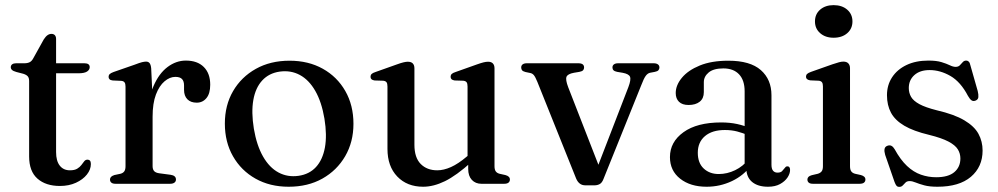

<svg xmlns="http://www.w3.org/2000/svg" viewBox="-20 -716 3888 748"><path d="M71 -428.5 44 -435.5Q31.5 -439 26.8 -443.5Q22 -448 22 -454Q22 -461.5 27.5 -465.5Q33 -469.5 42.5 -469.5H74.5Q87.5 -469.5 95.8 -473.8Q104 -478 110 -489.5L150.5 -562.5Q158 -574 165.2 -579Q172.5 -584 180.5 -584Q189 -584 193.8 -578.8Q198.5 -573.5 198.5 -564V-123.5Q198.5 -89 212.8 -70.8Q227 -52.5 252.5 -52.5Q270.5 -52.5 280.8 -58.8Q291 -65 297 -73Q303 -81 308 -87.5Q313 -94 321 -94Q327 -94 330.5 -90Q334 -86 334 -77Q334 -55.5 318.5 -36Q303 -16.5 275.8 -4Q248.5 8.5 213.5 8.5Q158.5 8.5 126 -20Q93.5 -48.5 93.5 -106.5V-400Q93.5 -412 88.5 -418.2Q83.5 -424.5 71 -428.5ZM151.5 -430.5V-469.5H309Q319 -469.5 324.2 -465.8Q329.5 -462 329.5 -454.5Q329.5 -444 319 -437.2Q308.5 -430.5 286 -430.5Z M557 -260.5Q557 -331.5 578 -380.5Q599 -429.5 632.5 -454.8Q666 -480 704 -480Q749 -480 774 -455Q799 -430 799 -386Q799 -351.5 784.2 -333.8Q769.5 -316 746.5 -316Q723 -316 710 -329.2Q697 -342.5 697 -366V-383Q697 -400 689 -408.2Q681 -416.5 663 -416.5Q641.5 -416.5 621 -399.2Q600.5 -382 587.5 -347.8Q574.5 -313.5 574.5 -261ZM569 -450 574.5 -332.5V-69Q574.5 -56.5 580.2 -49.8Q586 -43 600 -41L645 -35Q655 -33.5 660.2 -29Q665.5 -24.5 665.5 -16.5Q665.5 -9 659.5 -4.5Q653.5 0 642.5 0H430.5Q419 0 413.8 -4.5Q408.5 -9 408.5 -16.5Q408.5 -22.5 412.5 -26.8Q416.5 -31 425.5 -34L449 -39Q459 -41.5 464 -48.2Q469 -55 469 -68.5V-378.5Q469 -390 465.2 -395Q461.5 -400 453 -401L419 -402.5Q410.5 -403.5 406.8 -407.2Q403 -411 403 -416.5Q403 -423 407.2 -427.2Q411.5 -431.5 422.5 -435.5L504.5 -464Q524 -471.5 533.5 -473.8Q543 -476 549 -476Q558 -476 562.8 -470Q567.5 -464 569 -450Z M1108 -479.5Q1181.5 -479.5 1237.5 -448.2Q1293.5 -417 1325.2 -361.5Q1357 -306 1357 -233.5Q1357 -163 1324.8 -107.5Q1292.5 -52 1236 -20.2Q1179.5 11.5 1104.5 11.5Q1031.5 11.5 975.5 -20Q919.5 -51.5 887.8 -107Q856 -162.5 856 -234.5Q856 -306 888 -361Q920 -416 976.8 -447.8Q1033.5 -479.5 1108 -479.5ZM1143 -31Q1185 -37 1211 -65.2Q1237 -93.5 1245.8 -141.2Q1254.5 -189 1244 -253.5Q1233 -319 1208.2 -362Q1183.5 -405 1148 -424Q1112.5 -443 1069.5 -437Q1028 -431 1001.8 -402.8Q975.5 -374.5 967 -326.8Q958.5 -279 969 -214.5Q980 -149.5 1004.8 -106.2Q1029.5 -63 1065 -44Q1100.5 -25 1143 -31Z M1804 -58V-90.5L1801.5 -93.5V-379Q1801.5 -390.5 1797.8 -395.5Q1794 -400.5 1785 -401.5L1751 -402.5Q1742.5 -404 1739 -407.5Q1735.5 -411 1735.5 -417Q1735.5 -423.5 1739.8 -427.8Q1744 -432 1755 -435.5L1838 -465Q1853.5 -470.5 1863.5 -473Q1873.5 -475.5 1881.5 -475.5Q1894 -475.5 1900.2 -468.8Q1906.5 -462 1906.5 -450V-68.5Q1906.5 -55 1911.5 -48.2Q1916.5 -41.5 1926.5 -39L1949 -34Q1958 -31.5 1962.2 -27.2Q1966.5 -23 1966.5 -16.5Q1966.5 -9 1961 -4.5Q1955.5 0 1944 0H1855.5Q1832.5 0 1818.2 -15.2Q1804 -30.5 1804 -58ZM1489.5 -136V-379Q1489.5 -390.5 1485.8 -395.5Q1482 -400.5 1473 -401.5L1439 -402.5Q1430.5 -404 1427 -407.5Q1423.5 -411 1423.5 -417Q1423.5 -423.5 1427.8 -427.8Q1432 -432 1443 -435.5L1526 -465Q1542.5 -471 1552.2 -473.2Q1562 -475.5 1568.5 -475.5Q1582 -475.5 1588.2 -468.8Q1594.5 -462 1594.5 -450V-152Q1594.5 -102 1619 -77.2Q1643.5 -52.5 1683.5 -52.5Q1708.5 -52.5 1737 -65.2Q1765.5 -78 1798.5 -106L1820 -124L1839 -104.5L1817.5 -85.5Q1758 -32 1713.5 -10.2Q1669 11.5 1628.5 11.5Q1566 11.5 1527.8 -28.2Q1489.5 -68 1489.5 -136Z M2296 6H2260.5Q2247.5 6 2238.8 -0.8Q2230 -7.5 2224.5 -20.5L2073.5 -397Q2065.5 -416.5 2059.8 -423.2Q2054 -430 2046 -431.5L2027 -435.5Q2017.5 -438 2014 -442.2Q2010.5 -446.5 2010.5 -453Q2010.5 -461 2016.2 -465.2Q2022 -469.5 2032 -469.5H2233.5Q2255.5 -469.5 2255.5 -453Q2255.5 -446.5 2251.5 -442.2Q2247.5 -438 2237 -436L2216 -432.5Q2191.5 -428 2187 -416.8Q2182.5 -405.5 2193.5 -376.5L2320.5 -50.5L2297.5 -38.5L2428 -376.5Q2439 -405.5 2434.5 -416.8Q2430 -428 2405.5 -432.5L2384.5 -436Q2374.5 -438 2370.2 -442.2Q2366 -446.5 2366 -453Q2366 -461 2371.8 -465.2Q2377.5 -469.5 2388 -469.5H2527Q2537 -469.5 2543 -465.2Q2549 -461 2549 -453Q2549 -447 2545.2 -442.5Q2541.5 -438 2531 -436L2512.5 -432.5Q2503 -430.5 2495.5 -420.2Q2488 -410 2478 -383.5L2331 -18.5Q2325.5 -4 2316.5 1Q2307.5 6 2296 6Z M2887.5 -61.5V-71.5L2881 -74.5V-360Q2881 -403.5 2859.2 -426.5Q2837.5 -449.5 2798 -449.5Q2760 -449.5 2741 -433.8Q2722 -418 2722 -396V-357Q2722 -332.5 2706 -319.8Q2690 -307 2662.5 -307Q2638 -307 2625.2 -319.5Q2612.5 -332 2612.5 -353.5Q2612.5 -384 2636.5 -413Q2660.5 -442 2706.2 -460.8Q2752 -479.5 2817.5 -479.5Q2902.5 -479.5 2944 -443Q2985.5 -406.5 2985.5 -345V-74.5Q2985.5 -58 2991.8 -50.8Q2998 -43.5 3009 -43.5Q3021 -43.5 3026.5 -49Q3032 -54.5 3036 -60Q3038.5 -63.5 3041 -65.8Q3043.5 -68 3047.5 -68Q3053 -68 3055.5 -64.2Q3058 -60.5 3058 -54Q3058 -39.5 3048 -24.5Q3038 -9.5 3019 1Q3000 11.5 2972 11.5Q2932.5 11.5 2910 -7.2Q2887.5 -26 2887.5 -61.5ZM2590 -104Q2590 -163 2642.8 -201Q2695.5 -239 2789.5 -239Q2823.5 -239 2852 -232.8Q2880.5 -226.5 2902 -216.5L2894 -189.5Q2873.5 -198 2851.8 -203.8Q2830 -209.5 2804 -209.5Q2754.5 -209.5 2726.5 -185.8Q2698.5 -162 2698.5 -121Q2698.5 -81 2721.5 -59.5Q2744.5 -38 2780 -38Q2813 -38 2844 -53Q2875 -68 2897 -96L2907.5 -73Q2878 -32.5 2831.5 -10.5Q2785 11.5 2733 11.5Q2669.5 11.5 2629.8 -19.8Q2590 -51 2590 -104Z M3291.5 -450V-68.5Q3291.5 -55 3296.5 -48.2Q3301.5 -41.5 3311.5 -39L3334 -34Q3343 -31.5 3347.2 -27.2Q3351.5 -23 3351.5 -16.5Q3351.5 -9 3346 -4.5Q3340.5 0 3328.5 0H3147.5Q3136 0 3130.8 -4.5Q3125.5 -9 3125.5 -16.5Q3125.5 -22.5 3129.5 -26.8Q3133.5 -31 3142.5 -33.5L3166 -39Q3176 -42 3181 -48.5Q3186 -55 3186 -68.5V-379.5Q3186 -390.5 3182.2 -395.5Q3178.5 -400.5 3170 -401.5L3136 -403Q3127.5 -404.5 3123.8 -408Q3120 -411.5 3120 -417Q3120 -423.5 3124.2 -427.8Q3128.5 -432 3139.5 -436L3223 -465.5Q3239 -471 3248.8 -473.5Q3258.5 -476 3265.5 -476Q3278.5 -476 3285 -469Q3291.5 -462 3291.5 -450ZM3227.5 -569Q3195.5 -569 3175.2 -586.8Q3155 -604.5 3155 -632.5Q3155 -661 3175.2 -678.5Q3195.5 -696 3227.5 -696Q3260.5 -696 3280.8 -678.2Q3301 -660.5 3301 -632.5Q3301 -604.5 3280.8 -586.8Q3260.5 -569 3227.5 -569Z M3601.5 -443Q3564 -443 3542.2 -423.5Q3520.5 -404 3520.5 -373Q3520.5 -354 3529.5 -338.5Q3538.5 -323 3562 -310.2Q3585.5 -297.5 3629 -286.5Q3698 -270.5 3737 -247.2Q3776 -224 3792 -194.5Q3808 -165 3808 -129.5Q3808 -66 3762.5 -27.2Q3717 11.5 3632 11.5Q3601 11.5 3580.8 6Q3560.5 0.5 3547.2 -5Q3534 -10.5 3524 -10.5Q3513.5 -10.5 3508 -5Q3502.5 0.5 3497.2 6.2Q3492 12 3483.5 12Q3476.5 12 3472.8 7.8Q3469 3.5 3465 -7L3428.5 -112.5Q3424.5 -126 3426 -135.2Q3427.5 -144.5 3437 -148Q3446 -151.5 3453 -147.8Q3460 -144 3465.5 -134.5Q3488 -93.5 3513.5 -69.5Q3539 -45.5 3567.8 -35.5Q3596.5 -25.5 3627 -25.5Q3674.5 -25.5 3698 -45.5Q3721.5 -65.5 3721.5 -98.5Q3721.5 -118 3711.5 -134.2Q3701.5 -150.5 3675 -164.5Q3648.5 -178.5 3600 -190.5Q3539 -205 3503 -226.2Q3467 -247.5 3451.2 -276.8Q3435.5 -306 3435.5 -345Q3435.5 -384.5 3455.5 -415Q3475.5 -445.5 3511.8 -462.8Q3548 -480 3597 -480Q3628 -480 3647.8 -474Q3667.5 -468 3680.2 -461.8Q3693 -455.5 3703 -455.5Q3713.5 -455.5 3719.5 -461.8Q3725.5 -468 3730.8 -474Q3736 -480 3744.5 -480Q3750 -480 3754.2 -475.8Q3758.5 -471.5 3760.5 -461.5L3789 -361.5Q3792.5 -347 3791.5 -337.5Q3790.5 -328 3780.5 -324Q3771.5 -320.5 3764.8 -325.2Q3758 -330 3751 -342.5Q3722.5 -397 3682.8 -420Q3643 -443 3601.5 -443Z"/></svg>

Font: Fraunces
Style: Regular
Weight: 400
Version: Version 1.000;[b76b70a41]